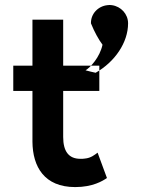

<svg xmlns="http://www.w3.org/2000/svg" viewBox="-20 -748 576 781"><path d="M501 -653C501 -575 447 -496 369 -452C356 -455 342 -458 328 -462C348 -474 386 -515 397 -566C382 -586 364 -618 350 -653C349 -692 379 -723 417 -727C423 -728 429 -728 435 -727C472 -722 501 -691 501 -653ZM415 -24 377 -127C366 -119 350 -105 325 -103C320 -102 314 -102 307 -102C259 -102 237 -133 237 -191V-378H384V-481H237V-668H112V-481H34V-378H112V-171C113 -70 160 13 286 13C357 13 398 -12 415 -24Z"/></svg>

Font: Bluebird
Style: Regular
Weight: 400
Designer: Jasper
Foundry: Cannot Into Space Fonts
Version: Version 0.98